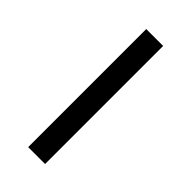

<svg xmlns="http://www.w3.org/2000/svg" viewBox="34 -135 514 514"><g transform="rotate(-45 291.5 122.0)"><path d="M513 154H66V90H513Z"/></g></svg>

Font: Biancoenero Regular
Style: Regular
Weight: 400
Designer: Riccardo Lorusso, Umberto Mischi
Foundry: Biancoenero Edizioni
Version: Version 0.000